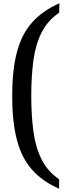

<svg xmlns="http://www.w3.org/2000/svg" viewBox="-20 -795 426 1179"><path d="M343 364Q239 318 175.5 245.5Q112 173 83.5 63Q55 -47 55 -206Q55 -366 84 -475.5Q113 -585 177 -657Q241 -729 345 -775L343 -717Q273 -669 236 -596.5Q199 -524 185.5 -426.5Q172 -329 172 -206Q172 -84 185.5 14Q199 112 236 185Q273 258 343 306Z"/></svg>

Font: Noto Serif Telugu SemiBold
Style: Regular
Weight: 600
Designer: Jelle Bosma - Monotype Design Team
Foundry: Monotype Imaging Inc.
Version: Version 2.005; ttfautohint (v1.8.4.7-5d5b)